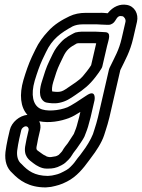

<svg xmlns="http://www.w3.org/2000/svg" viewBox="-20 -556 618 836"><path d="M99.4 -55.9C64.9 -52.6 30.5 -23.9 22.7 10L13.9 48C8.9 69.7 6.5 87.1 3.8 105.6C-0.4 145.3 9.3 176.3 34 197.8C63.7 229.2 105.8 260 178 260C178.6 260 179.7 260 180.5 259.9L201 257.9C201.7 257.8 203 257.6 204 257.4C227.1 252.5 245.8 248.1 271.5 234.6C314.4 212.9 343 176.4 367.3 143.2L378.7 127.7C397.1 104 422.9 65.3 433.2 33.3L440.3 11.2C445.7 -5.8 451.6 -24.4 456.4 -45L503.9 -250.9C525.3 -295.1 546.4 -330.9 559.8 -389L576.4 -461C584.5 -496.1 565.5 -528.9 532.6 -534.6C502.9 -540.1 472 -527.6 448.9 -498.3C439.1 -499 426.7 -500.9 412.6 -500H352.4C327.4 -500 303.7 -495.4 282.1 -485C252.9 -471 216.2 -450.7 187.7 -417.9C168.4 -397.4 148.5 -370.9 134.4 -340.9L119 -308.9C103.9 -276.5 92.8 -243.5 82 -207.6C63.6 -144.3 68.7 -89.3 99.4 -55.9ZM317.6 -20C313.8 -3.4 308.2 10.6 301.5 27.1C295.9 35.9 277.5 64.3 274.9 67.9C269.4 75.4 260.3 84.7 250.5 102.4C249.8 103.6 243.1 111.2 235.7 118.3C223.7 125.2 225.1 124.4 201.4 128H194.3C190.5 127.4 185.7 126.3 183.9 125.6C175.7 119.9 171.5 120.1 162.7 113.2C139 94.5 134.7 101.1 141.4 72C143.1 64.5 143.8 57 145.9 48L154.7 10C157.9 -4 156 -17.4 150.9 -28.1C192.9 -19.2 244.3 -27.5 282.9 -43.1C297.1 -48.5 310.9 -56.9 329.9 -68.7L324.4 -45C322.1 -35.1 319.4 -27.6 317.6 -20ZM104.7 10 95.9 48C93.9 56.9 92.3 65.4 91.1 73.2C79.6 125.2 108 141.1 125.4 154.8C138.5 165.1 161 178 180.9 178H191.9C206.8 178 224.3 176.3 246.7 164L257.4 157.8C259.9 156.4 262.6 154.2 264.3 152.6C271.3 145.8 284.6 135.4 294.7 117.5C298.8 109.9 305.7 102.3 314.5 90.2C322 79.9 344.1 47.6 347.9 38.1C354.2 22.1 362.6 1.4 367.3 -18.8C370.4 -28.7 372.1 -35.3 374.4 -45L391.7 -120C391.7 -120 400.7 -171.1 355.1 -139.2C333.6 -124.1 286.3 -93.8 273.6 -88.9C236.5 -74 180.5 -69 153.3 -83.8C123.9 -99.8 113.3 -142.9 131.1 -204.4C141.4 -238.2 152.2 -269.9 164.9 -297.1L180.3 -329.1C206.6 -385.3 243.7 -412.6 296.4 -441.3C308.6 -446.9 322.4 -450 340.9 -450H401.9C411.6 -450 427.4 -448 445.4 -448H453.4C464.5 -448 476 -456.1 481 -464.9C493.2 -486.2 499.3 -487.8 512.8 -485.4C520.3 -484.1 528.9 -471.7 526.4 -461L509.8 -389C497.9 -337.2 481.4 -311.2 456.8 -260.1C455.9 -258.1 455 -255.6 454.6 -254L406.4 -45C402.3 -27.3 396.8 -9.9 391.5 6.8L384.7 27.9C375.5 51.5 355.7 84.2 339.8 104.3L328.7 119.5C312.1 138.7 306.2 150.6 296.8 160.2C281.5 176.5 277.9 180.4 256.2 191.4C235.6 202.3 228.7 203.5 206 208.3L188.3 210C130.2 209.4 101.2 187.5 74.6 159C74.1 158.5 73.3 157.8 72.9 157.4C59.4 146.4 52.1 127 54.7 100.4C57.4 82.2 59.6 66.7 63.9 48L72.7 10C74.4 2.4 84.6 -6 92.4 -6C101.6 -6 106.2 3.5 104.7 10ZM333.5 -418C324.4 -418 317 -416.1 316.4 -416C311.5 -415.9 305.8 -413.9 302.2 -411.8C289.1 -404.2 264.7 -394 244.9 -371.7C231.9 -357.7 220.2 -343 210.1 -322.1L194.8 -290.3C180.8 -262 171.9 -231.9 163 -203.1C154.3 -176.2 143.7 -129.7 175.6 -111.6C177.7 -110.5 180.6 -109.6 182.7 -109.3C196.4 -107.2 215.9 -103.6 239.5 -108.6C267.8 -114.6 284.8 -126.3 308.5 -142.5C346.9 -168.2 368.6 -185.6 395.8 -220.7C408.3 -236.3 413.2 -244.8 421.3 -257.2C423.4 -260.2 425 -264 425.6 -267L446 -355C452.5 -383.3 467.6 -416 436 -416C426.7 -416 412.7 -418 398.5 -418ZM322 -368H387C390.3 -368 394 -367.8 398.9 -367.4C398.2 -364.3 396.9 -359.1 396 -355L376.8 -272.1C370.3 -262.1 366.1 -255.4 357.8 -245.2C333 -212.9 325.5 -207.8 286.3 -181.5C252.4 -158.4 247.7 -152.2 207.5 -157.8C205.4 -163.1 205.9 -180.5 211.8 -198.9C221.1 -229.1 229 -255 240.3 -277.7L255.8 -309.9C269.9 -339.4 283.6 -350 314.4 -366.8C318.8 -367.6 321.4 -368 322 -368Z"/></svg>

Font: HoneyBee
Style: StrIt
Weight: 700
Foundry: Cannot Into Space Fonts
Version: Version 0.89